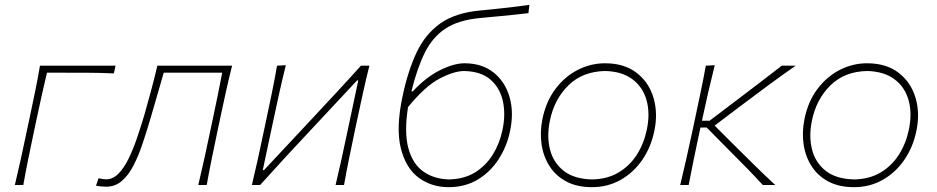

<svg xmlns="http://www.w3.org/2000/svg" viewBox="-20 -766 3881 795"><path d="M41.5 0Q55 -56.5 66.5 -108.8Q78 -161 90.5 -221L101 -270.5Q114 -332 125 -385Q136 -438 145.5 -494H458.5L451.5 -462Q400 -464.5 346.2 -464.8Q292.5 -465 241.5 -465H174.5Q163 -416.5 152.8 -371Q142.5 -325.5 131 -270.5L120.5 -221Q108 -161 97.2 -108.8Q86.5 -56.5 76.5 0Z M419.5 7Q399 7 377.5 3L388 -28Q396 -26 405 -24.8Q414 -23.5 419 -23.5Q447.5 -23.5 470.8 -47.2Q494 -71 513 -110.2Q532 -149.5 548 -196.8Q564 -244 578 -291Q592.5 -341.5 606.2 -393Q620 -444.5 631.5 -494H941Q927 -438 915.2 -385Q903.5 -332 890.5 -270.5L880 -221Q867.5 -161 856.8 -108.8Q846 -56.5 836 0H801Q814.5 -56.5 826 -108.8Q837.5 -161 850 -221L860.5 -270.5Q872 -325.5 881.5 -371Q891 -416.5 900 -465H658Q631.5 -375.5 605 -282Q588.5 -225.5 571.2 -173.8Q554 -122 533 -81.2Q512 -40.5 484.5 -16.8Q457 7 419.5 7Z M1023 0Q1036.5 -56.5 1048 -108.8Q1059.5 -161 1072 -221L1082.5 -270.5Q1095.5 -332 1106.5 -385Q1117.5 -438 1127 -494L1163.5 -496Q1149.5 -439.5 1137.5 -385.8Q1125.5 -332 1112.5 -270.5L1068 -61.5H1073L1252.5 -253.5Q1307.5 -312.5 1364 -373.2Q1420.5 -434 1474.5 -494H1509.5Q1495.5 -438 1483.8 -385Q1472 -332 1459 -270.5L1448.5 -221Q1436 -161 1425.2 -108.8Q1414.5 -56.5 1404.5 0H1369.5Q1383 -56.5 1394.5 -108.8Q1406 -161 1418.5 -221L1463.5 -433H1458.5L1282 -244Q1226 -184.5 1169 -122.8Q1112 -61 1057 0Z M1837.5 9Q1766.5 9 1713.2 -30.5Q1660 -70 1639.5 -153Q1619 -236 1646.5 -366Q1669 -472.5 1705 -548.8Q1741 -625 1803.2 -669Q1865.5 -713 1967 -722.5Q1979 -723.5 2004 -726Q2029 -728.5 2060 -732Q2091 -735.5 2120.8 -739Q2150.5 -742.5 2172 -746L2168 -711.5Q2146.5 -709 2117 -705.8Q2087.5 -702.5 2057.5 -699.8Q2027.5 -697 2003.8 -694.8Q1980 -692.5 1969.5 -691.5Q1879.5 -683.5 1825.5 -648.2Q1771.5 -613 1739.2 -548.2Q1707 -483.5 1683.5 -387.5H1689Q1744.5 -447 1802.2 -475.5Q1860 -504 1903 -504Q1975.5 -504 2023.5 -466Q2071.5 -428 2090 -363.8Q2108.5 -299.5 2091.5 -221Q2078 -158 2044 -105.8Q2010 -53.5 1957.8 -22.2Q1905.5 9 1837.5 9ZM1901.5 -472Q1859 -471.5 1799.5 -440.2Q1740 -409 1669.5 -322.5Q1653 -217.5 1671 -152Q1689 -86.5 1733.2 -55.5Q1777.5 -24.5 1839.5 -23Q1902 -24.5 1947 -52.2Q1992 -80 2020.5 -126Q2049 -172 2060.5 -227.5Q2074 -290.5 2062.5 -345.8Q2051 -401 2011.5 -435.8Q1972 -470.5 1901.5 -472Z M2431 9Q2369.5 9 2325.5 -14.2Q2281.5 -37.5 2255.8 -77.5Q2230 -117.5 2222.5 -168Q2215 -218.5 2226 -273Q2241 -346.5 2280.2 -398.2Q2319.5 -450 2373 -477Q2426.5 -504 2485 -504Q2565 -504 2616 -464.5Q2667 -425 2686 -360.8Q2705 -296.5 2689 -222Q2674.5 -154 2638 -102Q2601.5 -50 2548.5 -20.5Q2495.5 9 2431 9ZM2433 -23Q2495.5 -24.5 2541.5 -52Q2587.5 -79.5 2616.8 -125.2Q2646 -171 2658 -228Q2672.5 -296 2657.2 -350.8Q2642 -405.5 2598.5 -438Q2555 -470.5 2485 -472Q2392 -470 2333.5 -412.5Q2275 -355 2257 -267Q2243.5 -202.5 2257.2 -147.5Q2271 -92.5 2314.2 -58.5Q2357.5 -24.5 2433 -23Z M2796.5 0Q2810 -56.5 2821.8 -108.5Q2833.5 -160.5 2846.5 -221L2857 -270.5Q2870 -331.5 2881.2 -385Q2892.5 -438.5 2902.5 -494L2939.5 -496Q2925.5 -440 2913 -386Q2900.5 -332 2887.5 -271L2886.5 -266H2918L3023.5 -346Q3072.5 -383 3121.2 -420.2Q3170 -457.5 3217 -494H3274.5Q3213.5 -451.5 3155.8 -408.8Q3098 -366 3041 -323L2939 -246L3015 -170Q3058 -127.5 3101.2 -84.8Q3144.5 -42 3190 0H3138.5Q3104.5 -37 3068.8 -73.5Q3033 -110 2996 -147L2906 -238H2880.5L2876.5 -220.5Q2863.5 -160 2853 -108.2Q2842.5 -56.5 2831.5 0Z M3516 9Q3454.5 9 3410.5 -14.2Q3366.5 -37.5 3340.8 -77.5Q3315 -117.5 3307.5 -168Q3300 -218.5 3311 -273Q3326 -346.5 3365.2 -398.2Q3404.5 -450 3458 -477Q3511.5 -504 3570 -504Q3650 -504 3701 -464.5Q3752 -425 3771 -360.8Q3790 -296.5 3774 -222Q3759.5 -154 3723 -102Q3686.5 -50 3633.5 -20.5Q3580.5 9 3516 9ZM3518 -23Q3580.5 -24.5 3626.5 -52Q3672.5 -79.5 3701.8 -125.2Q3731 -171 3743 -228Q3757.5 -296 3742.2 -350.8Q3727 -405.5 3683.5 -438Q3640 -470.5 3570 -472Q3477 -470 3418.5 -412.5Q3360 -355 3342 -267Q3328.5 -202.5 3342.2 -147.5Q3356 -92.5 3399.2 -58.5Q3442.5 -24.5 3518 -23Z"/></svg>

Font: Commissioner Flair Thin
Style: Italic
Weight: 100
Italic angle: -12°
Designer: Kostas Bartsokas
Foundry: Kostas Bartsokas
Version: Version 1.000; ttfautohint (v1.8.3)